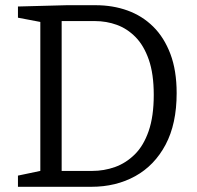

<svg xmlns="http://www.w3.org/2000/svg" viewBox="-20 -718 758 738"><path d="M347 -698Q414 -698 470.5 -677.5Q527 -657 569 -615.5Q611 -574 635 -510.5Q659 -447 659 -360Q659 -242 616.5 -162Q574 -82 500 -41Q426 0 331 0H49V-43L149 -64L135 -46V-650L149 -631L49 -650V-693L237 -698ZM334 -61Q380 -61 422 -76Q464 -91 498 -124.5Q532 -158 551.5 -214.5Q571 -271 571 -353Q571 -434 552 -488.5Q533 -543 501 -575.5Q469 -608 429 -622.5Q389 -637 345 -637H202L217 -652V-46L202 -61Z"/></svg>

Font: Pack4
Style: Regular
Weight: 400
Version: Version 2.002